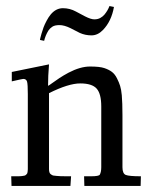

<svg xmlns="http://www.w3.org/2000/svg" viewBox="-20 -615 503 635"><path d="M112.1 -482.9Q112.5 -485.1 113.3 -488.9Q114 -492.7 117.2 -503.5Q120.4 -514.4 124 -524.4Q127.7 -534.4 134.2 -546.5Q140.6 -558.6 147.9 -567.4Q165.3 -587.9 188.1 -587.9Q210.9 -587.9 231 -576.9L261 -561Q280.5 -551 291.9 -551Q303.2 -551 311.5 -555.5Q319.8 -560.1 325.2 -566.4Q336.7 -580.3 342 -595L356.9 -592Q348.4 -544.4 320.3 -515.6Q303.2 -498 282.6 -498Q262 -498 243.9 -506.1L212.9 -522Q192.4 -532 176.8 -532Q161.1 -532 153 -526.6Q144.8 -521.2 139.9 -513.7Q129.9 -497.1 126 -480ZM142.1 -306.9V-55.7Q142.1 -43.2 147.5 -39.1Q152.8 -34.9 156.5 -34.4Q160.2 -33.9 167.2 -33.2Q176.3 -32 201.9 -32H215.1L212.9 0H18.1L17.1 -32Q29.5 -32 38.6 -32Q47.6 -32 53.1 -32.8Q58.6 -33.7 61.2 -34.2Q63.7 -34.7 66.3 -37.1Q68.8 -39.6 69.7 -41Q70.6 -42.5 71.3 -47.2Q72 -52 72 -55.2V-304Q72 -335.9 69.5 -345Q66.9 -354 56.9 -354Q54.2 -354 19 -345.9V-377L142.1 -402.1Q138.9 -363.3 138.9 -331.1Q142.3 -332.5 152.7 -340.2Q163.1 -347.9 176.4 -356.7Q189.7 -365.5 206.5 -374.5Q245.6 -395 277.6 -395Q309.6 -395 324.8 -389.9Q340.1 -384.8 350 -377.3Q359.9 -369.9 366.8 -356.1Q373.8 -342.3 377.3 -330.9Q380.9 -319.6 382.8 -300Q385 -275.4 385 -233.9V-62Q385 -40.8 396.1 -36.4Q407.2 -32 446 -32L445.1 0H259L258.1 -32H281Q307.1 -32 310.1 -37.4Q314.9 -46.4 314.9 -62V-262.9Q314.9 -304.7 299.7 -321.9Q284.4 -339.1 245.5 -339.1Q206.5 -339.1 142.1 -306.9Z"/></svg>

Font: Linden Hill
Style: Regular
Weight: 400
Version: Version 1.202